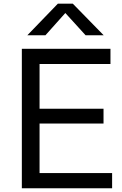

<svg xmlns="http://www.w3.org/2000/svg" viewBox="-20 -1006 654 1026"><path d="M126 -817.4 289.1 -986.3H369.1L534.2 -817.4H437.5L329.1 -936.5L222.7 -817.4ZM96.7 0V-745.1H570.3V-664.1H191.4V-424.8H533.2V-345.7H191.4V-81.1H579.1V0Z"/></svg>

Font: Gothic A1 Medium
Style: Regular
Weight: 500
Designer: HanYang I&C Co.,Ltd.
Foundry: HanYang I&C Co.,Ltd.
Version: Version 2.50